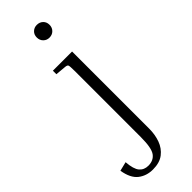

<svg xmlns="http://www.w3.org/2000/svg" viewBox="-385 -727 969 969"><g transform="rotate(-45 100.0 -242.5)"><path d="M142 -617Q123 -617 110 -630Q97 -643 97 -663Q97 -683 110 -695.5Q123 -708 142 -708Q162 -708 175 -695.5Q188 -683 188 -663Q188 -643 175 -630Q162 -617 142 -617ZM36 -462V-487H173V64Q173 106 160 142Q147 178 118 200.5Q89 223 41 223Q-5 223 -37.5 197.5Q-70 172 -80 111L-31 99Q-27 152 -9.5 172.5Q8 193 38 193Q75 193 94 167Q113 141 113 64V-408Q113 -443 110 -449.5Q107 -456 91 -457Z"/></g></svg>

Font: Inria Serif Light
Style: Regular
Weight: 300
Designer: Black Foundry Team
Foundry: Black Foundry
Version: Version 1.000; ttfautohint (v1.8.3)